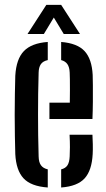

<svg xmlns="http://www.w3.org/2000/svg" viewBox="-20 -784 449 810"><path d="M44.5 -134Q43.5 -167 42.8 -209.8Q42 -252.5 42 -298.8Q42 -345 42.8 -388Q43.5 -431 44.5 -464.5Q48.5 -535 80.8 -568.5Q113 -602 181.5 -607V-530.5Q161 -526 152.2 -513Q143.5 -500 143 -478Q141.5 -432 141 -388.2Q140.5 -344.5 140.5 -301.5Q140.5 -258.5 141 -214.5Q141.5 -170.5 143 -124Q143.5 -99.5 152.8 -86.8Q162 -74 181.5 -69.5V7Q110.5 2 79.2 -31.8Q48 -65.5 44.5 -134ZM238 7V-69.5Q256.5 -74 264.8 -87Q273 -100 274 -124.5Q275 -139.5 275 -163.5Q275 -187.5 273.5 -215.5H370Q371 -201.5 371.5 -176Q372 -150.5 371 -134Q367.5 -65 337 -31.5Q306.5 2 238 7ZM188.5 -282V-351H274.5Q275 -377 275 -403Q275 -429 274.8 -449.2Q274.5 -469.5 274 -478Q273 -501 264.2 -513.5Q255.5 -526 238 -530.5V-607Q306.5 -601.5 337 -568.2Q367.5 -535 371 -468Q371.5 -456.5 371.8 -425.2Q372 -394 371.8 -355.2Q371.5 -316.5 370 -282ZM96 -640.5 175.5 -763.5H238L317.5 -640.5H249L207 -710L165 -640.5Z"/></svg>

Font: Big Shoulders Stencil Text Thin SemiBold
Style: Regular
Weight: 600
Version: Version 2.001